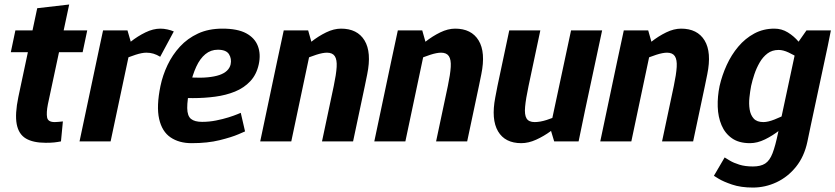

<svg xmlns="http://www.w3.org/2000/svg" viewBox="-20 -637 3763 865"><path d="M28.7 -401.7 49.3 -500H373L352.3 -401.7ZM263.3 -90 254.7 0Q239.7 3 224.3 4.7Q209 6.3 186 6.3Q129.3 6.3 96.7 -13Q64 -32.3 55.3 -77.7Q46.7 -123 62.7 -200L147.7 -600L291.7 -616.7L195.7 -167Q188.3 -129 192.2 -108Q196 -87 226.3 -87Q235.3 -87 243.8 -88Q252.3 -89 263.3 -90Z M638.7 -399.7 702 -508ZM429.3 -430 571.7 -440 478.3 0H338.3ZM701.7 -381.3Q686.3 -390.7 671.3 -395.2Q656.3 -399.7 638.7 -399.7L702 -508Q718 -508 734.5 -504.3Q751 -500.7 763 -495.3ZM571.7 -440 429.3 -430 444.3 -500H554.3ZM467 -336.7 457.3 -340Q457.3 -340 472 -357Q486.7 -374 511.8 -399Q537 -424 568.7 -449Q600.3 -474 635.2 -491Q670 -508 703 -508L639.7 -399.7Q619.7 -399.7 590.5 -390.2Q561.3 -380.7 533.2 -368.2Q505 -355.7 486 -346.2Q467 -336.7 467 -336.7Z M1064.7 -128.7 1084 -45Q1084 -45 1054 -32Q1024 -19 969.8 -5.5Q915.7 8 843 8L890.3 -88Q922.7 -88 953.5 -94.2Q984.3 -100.3 1009.7 -108.3Q1035 -116.3 1049.8 -122.5Q1064.7 -128.7 1064.7 -128.7ZM703 -250H836.3Q823 -185.3 823.5 -150Q824 -114.7 840.5 -101.3Q857 -88 890.3 -88L843 8Q787 8 748.5 -18Q710 -44 697 -101Q684 -158 703 -250ZM982 -508Q1050.3 -508 1089.2 -487Q1128 -466 1141.8 -429.5Q1155.7 -393 1145.7 -347Q1135.7 -301 1107.5 -271Q1079.3 -241 1038.8 -224.5Q998.3 -208 949.7 -201.5Q901 -195 849 -195L772 -196L844.3 -287.7Q885 -285.7 915.8 -288.7Q946.7 -291.7 968.2 -299Q989.7 -306.3 1002.5 -318.5Q1015.3 -330.7 1019 -347Q1024.3 -372.3 1011.7 -392.7Q999 -413 961.3 -413Q929.7 -413 905.3 -393Q881 -373 864.2 -336.5Q847.3 -300 836.3 -250H703Q713 -298 734.8 -344Q756.7 -390 790.7 -427Q824.7 -464 872.2 -486Q919.7 -508 982 -508Z M1623.7 -250H1483.7Q1494.7 -302.3 1496.7 -335.3Q1498.7 -368.3 1488.3 -384Q1478 -399.7 1452.7 -399.7L1516 -508Q1590 -508 1622.3 -454.8Q1654.7 -401.7 1634.3 -302ZM1228.3 -360 1385.3 -440 1292.3 0H1152.3ZM1483.7 -250H1623.7L1570.7 0H1430.7ZM1385.3 -440 1228.3 -360 1258.3 -500H1368.3ZM1281 -336.7 1271 -340Q1271 -340 1285.8 -357Q1300.7 -374 1325.8 -399Q1351 -424 1382.7 -449Q1414.3 -474 1449.2 -491Q1484 -508 1517 -508L1453.7 -399.7Q1433.7 -399.7 1404.5 -390.2Q1375.3 -380.7 1347.2 -368.2Q1319 -355.7 1300 -346.2Q1281 -336.7 1281 -336.7Z M2137.7 -250H1997.7Q2008.7 -302.3 2010.7 -335.3Q2012.7 -368.3 2002.3 -384Q1992 -399.7 1966.7 -399.7L2030 -508Q2104 -508 2136.3 -454.8Q2168.7 -401.7 2148.3 -302ZM1742.3 -360 1899.3 -440 1806.3 0H1666.3ZM1997.7 -250H2137.7L2084.7 0H1944.7ZM1899.3 -440 1742.3 -360 1772.3 -500H1882.3ZM1795 -336.7 1785 -340Q1785 -340 1799.8 -357Q1814.7 -374 1839.8 -399Q1865 -424 1896.7 -449Q1928.3 -474 1963.2 -491Q1998 -508 2031 -508L1967.7 -399.7Q1947.7 -399.7 1918.5 -390.2Q1889.3 -380.7 1861.2 -368.2Q1833 -355.7 1814 -346.2Q1795 -336.7 1795 -336.7Z M2221.3 -250H2361.3Q2349 -192 2345.7 -155.8Q2342.3 -119.7 2352.3 -103.3Q2362.3 -87 2389 -87L2329 8Q2255 8 2223.7 -45.5Q2192.3 -99 2211.3 -198ZM2615.7 -140 2458.7 -60 2552.7 -500H2692.7ZM2361.3 -250H2221.3L2274.3 -500H2414.3ZM2458.7 -60 2615.7 -140 2586.7 0H2476.7ZM2561.3 -150 2571 -146.7Q2571 -146.7 2556.7 -131Q2542.3 -115.3 2517.5 -92.3Q2492.7 -69.3 2461.3 -46.3Q2430 -23.3 2395.5 -7.7Q2361 8 2328 8L2388 -87Q2413 -87 2442.7 -96.5Q2472.3 -106 2499.2 -118.5Q2526 -131 2543.7 -140.5Q2561.3 -150 2561.3 -150Z M3155.7 -250H3015.7Q3026.7 -302.3 3028.7 -335.3Q3030.7 -368.3 3020.3 -384Q3010 -399.7 2984.7 -399.7L3048 -508Q3122 -508 3154.3 -454.8Q3186.7 -401.7 3166.3 -302ZM2760.3 -360 2917.3 -440 2824.3 0H2684.3ZM3015.7 -250H3155.7L3102.7 0H2962.7ZM2917.3 -440 2760.3 -360 2790.3 -500H2900.3ZM2813 -336.7 2803 -340Q2803 -340 2817.8 -357Q2832.7 -374 2857.8 -399Q2883 -424 2914.7 -449Q2946.3 -474 2981.2 -491Q3016 -508 3049 -508L2985.7 -399.7Q2965.7 -399.7 2936.5 -390.2Q2907.3 -380.7 2879.2 -368.2Q2851 -355.7 2832 -346.2Q2813 -336.7 2813 -336.7Z M3571.3 -440 3709.3 -430 3632.3 -70 3485.7 -40ZM3632.3 -70 3617.3 2Q3603.3 68 3566.5 114Q3529.7 160 3478.7 184Q3427.7 208 3371.7 208V113Q3407 113 3427.3 99.8Q3447.7 86.7 3460.5 53.3Q3473.3 20 3485.7 -40ZM3571.3 -440 3613.3 -500H3723.3L3709.3 -430ZM3594.7 -163.3 3604.7 -160Q3604.7 -160 3589.8 -143Q3575 -126 3549.8 -101Q3524.7 -76 3493 -51Q3461.3 -26 3426.5 -9Q3391.7 8 3358.7 8L3419.3 -87Q3439.7 -87 3469 -98.5Q3498.3 -110 3527.2 -125.2Q3556 -140.3 3575.3 -151.8Q3594.7 -163.3 3594.7 -163.3ZM3631.7 -336.7Q3631.7 -336.7 3617.2 -348.2Q3602.7 -359.7 3580 -374.3Q3557.3 -389 3532.8 -400.5Q3508.3 -412 3488 -412L3468.7 -508Q3501.7 -508 3529.3 -491Q3557 -474 3578 -449Q3599 -424 3613.7 -399Q3628.3 -374 3635.7 -357Q3643 -340 3643 -340ZM3488 -412Q3458.7 -412 3437.7 -396.2Q3416.7 -380.3 3402.2 -355Q3387.7 -329.7 3378.5 -302Q3369.3 -274.3 3364 -250Q3359.3 -225.7 3356.3 -197.5Q3353.3 -169.3 3357.3 -144Q3361.3 -118.7 3375.7 -102.8Q3390 -87 3419.3 -87L3358.7 8Q3309 8 3277.7 -14Q3246.3 -36 3230.7 -73Q3215 -110 3213.5 -156Q3212 -202 3222 -250Q3233 -298 3254 -344Q3275 -390 3306.2 -427Q3337.3 -464 3378.2 -486Q3419 -508 3468.7 -508ZM3244.7 72.3Q3252.7 77.3 3268.8 87Q3285 96.7 3310.8 104.8Q3336.7 113 3372.7 113V208Q3317.7 208 3278 194.5Q3238.3 181 3217.3 168Q3196.3 155 3196.3 155Z"/></svg>

Font: Epunda Sans Light
Style: Italic
Weight: 300
Italic angle: -12.0243°
Designer: Simon Atzbach
Foundry: typofactur
Version: Version 2.204